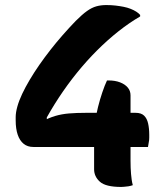

<svg xmlns="http://www.w3.org/2000/svg" viewBox="-20 -731 640 759"><path d="M400 -711Q420 -711 437 -709Q454 -707 469 -704Q484 -701 496.5 -696Q509 -691 518.5 -685Q528 -679 534 -672V-666Q491 -641 448 -607Q405 -573 363.5 -531.5Q322 -490 284 -443Q246 -396 212.5 -345Q179 -294 151 -241L165 -299V-240L147 -251Q173 -265 198 -272.5Q223 -280 252.5 -282.5Q282 -285 320 -285H516Q538 -285 549.5 -274Q561 -263 565.5 -243Q570 -223 570 -198Q570 -192 570 -186.5Q570 -181 569.5 -177Q569 -173 568 -168Q567 -163 566.5 -159Q566 -155 565 -150H112Q89 -150 73.5 -162.5Q58 -175 50 -198.5Q42 -222 42 -255V-268Q42 -286 48.5 -309.5Q55 -333 67.5 -359.5Q80 -386 97.5 -415.5Q115 -445 135.5 -474.5Q156 -504 179.5 -534Q203 -564 228 -592.5Q253 -621 279 -648Q305 -674 324 -687.5Q343 -701 361 -706Q379 -711 400 -711ZM403 -413Q404 -413 404.5 -413Q405 -413 406 -413Q407 -413 407.5 -413Q408 -413 409 -413Q435 -413 454.5 -405.5Q474 -398 485 -385Q496 -372 496 -354V-95Q496 -81 496.5 -68Q497 -55 498 -43.5Q499 -32 500.5 -21Q502 -10 505 1Q502 2 497 3.5Q492 5 487.5 5.5Q483 6 478.5 6.5Q474 7 469 7.5Q464 8 459 8Q398 8 375 -12.5Q352 -33 352 -62Q352 -74 352 -88.5Q352 -103 352 -117Q352 -131 352 -145.5Q352 -160 352 -174Q352 -188 352 -200Q352 -221 356 -249.5Q360 -278 367.5 -308Q375 -338 384.5 -366Q394 -394 403 -413Z"/></svg>

Font: Recursive Casual
Style: Bold
Weight: 700
Version: Version 1.085